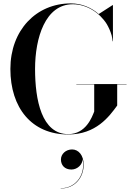

<svg xmlns="http://www.w3.org/2000/svg" viewBox="-20 -780 773 1128"><path d="M428.5 -286V-284H533.5V-125C521 -93 485 8 381 8C224.5 8 186 -193 186 -375C186 -557 246 -755 407.5 -755C488.5 -755 564.5 -706.5 607 -639C618.5 -619.5 628.5 -597.5 636 -572C638.5 -560.5 640.5 -549 641.5 -537.5H643.5V-750H641.5L560 -697.5C516 -736.5 458.5 -760 396 -760C193 -760 41 -603 41 -375C41 -147 165.5 10 381 10C544 10 621 -94.5 668.5 -160V-284H723.5V-286ZM338 157C338 189.5 359 216 399.5 216C436 216 466 185 465 154C484.5 242 428 326 336.5 326V327.5C421.5 327.5 471.5 261 471.5 188C471.5 131.5 441 98 403.5 98C367 98 338 124.5 338 157Z"/></svg>

Font: Bodoni* 96pt Medium
Style: Regular
Weight: 500
Version: Version 2.3